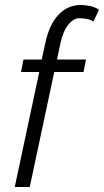

<svg xmlns="http://www.w3.org/2000/svg" viewBox="-20 -748 416 768"><path d="M39 0 137 -460H64L74 -510H147L161 -575Q177 -650 214 -689Q251 -728 303 -728Q320 -728 340 -724Q360 -720 376 -709L354 -662Q341 -670 327 -672.5Q313 -675 296 -675Q274 -675 253 -649Q232 -623 221 -572L208 -510H324L314 -460H197L99 0Z"/></svg>

Font: Radio Canada Condensed Light
Style: Italic
Weight: 300
Width: 3
Italic angle: -12°
Designer: Charles Daoud, Etienne Aubert Bonn, Alexandre Saumier Demers, Jacques Le Bailly
Foundry: Radio-Canada
Version: Version 2.104; ttfautohint (v1.8.4.7-5d5b);gftools[0.9.28.de